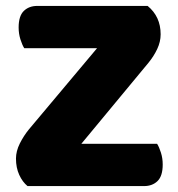

<svg xmlns="http://www.w3.org/2000/svg" viewBox="-20 -629 600 649"><path d="M308 -466H62Q55 -477 49 -496Q43 -515 43 -536Q43 -575 60.5 -592Q78 -609 106 -609H479Q523 -573 523 -513Q523 -488 511.5 -463.5Q500 -439 482 -417L255 -143H511Q518 -132 524 -113Q530 -94 530 -73Q530 -34 512.5 -17Q495 0 467 0H73Q56 -14 45 -38Q34 -62 34 -93Q34 -118 47 -144Q60 -170 78 -192Z"/></svg>

Font: Baloo Cyrillic
Style: Regular
Weight: 400
Designer: Ek Type, Denis Ignatov
Foundry: Ek Type
Version: Version 1.50 July 26, 2019